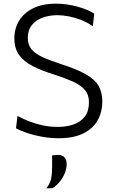

<svg xmlns="http://www.w3.org/2000/svg" viewBox="-20 -746 622 1050"><path d="M300.5 10Q255.5 10 210.8 2Q166 -6 128.2 -18.8Q90.5 -31.5 67.5 -44.5L75.5 -112Q109 -94 144.5 -80.5Q180 -67 218 -59.5Q256 -52 297 -52Q344 -52 382.5 -65.5Q421 -79 443.8 -108.5Q466.5 -138 466.5 -187.5Q466.5 -228 444 -254.2Q421.5 -280.5 378.8 -299.8Q336 -319 275.5 -338.5Q206.5 -360 158 -385Q109.5 -410 84 -446Q58.5 -482 58.5 -536.5Q58.5 -590 84.5 -632.8Q110.5 -675.5 161.5 -700.8Q212.5 -726 287 -726Q318.5 -726 349 -721.2Q379.5 -716.5 407.2 -708.8Q435 -701 457.5 -691.2Q480 -681.5 495.5 -671.5L487.5 -602.5Q457.5 -623.5 423.8 -636.8Q390 -650 356.5 -656.5Q323 -663 293.5 -663Q251 -663 214.2 -650Q177.5 -637 154.8 -609.5Q132 -582 132 -538.5Q132 -502.5 151 -478.2Q170 -454 210 -435Q250 -416 313.5 -395.5Q399.5 -368 448.8 -340.2Q498 -312.5 518.8 -277Q539.5 -241.5 539.5 -190.5Q539.5 -134.5 514.5 -89Q489.5 -43.5 436.5 -16.8Q383.5 10 300.5 10ZM233.5 284Q254.5 256.5 259.8 230.2Q265 204 265 163.5Q265 148.5 265 133.2Q265 118 265 103.5L299 101Q322 102 333.2 115.2Q344.5 128.5 344.5 149.5Q344.5 174 335 199Q325.5 224 308.2 245.8Q291 267.5 268 283Z"/></svg>

Font: Commissioner Thin Light
Style: Regular
Weight: 300
Version: Version 1.000